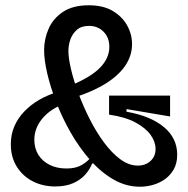

<svg xmlns="http://www.w3.org/2000/svg" viewBox="-20 -694 710 727"><path d="M510 13Q457 13 409.5 -14.5Q362 -42 321.5 -88Q281 -134 248.5 -190.5Q216 -247 193.5 -305.5Q171 -364 159 -415.5Q147 -467 147 -504Q147 -546 164 -585Q181 -624 218.5 -649Q256 -674 316 -674Q371 -674 407 -652.5Q443 -631 461.5 -597.5Q480 -564 480 -527Q480 -485 456 -448Q432 -411 384 -380Q336 -349 262 -325L252 -372Q327 -404 360.5 -439.5Q394 -475 394 -516Q394 -552 372 -574Q350 -596 317 -596Q288 -596 271 -581Q254 -566 246.5 -544.5Q239 -523 239 -501Q239 -474 249 -431.5Q259 -389 277 -340.5Q295 -292 319.5 -243.5Q344 -195 373.5 -155Q403 -115 435.5 -91Q468 -67 502 -67Q531 -67 550 -84.5Q569 -102 569 -130Q569 -157 550.5 -183Q532 -209 493.5 -230Q455 -251 393 -260V-332H624V-253L459 -281V-271Q550 -255 600.5 -213Q651 -171 651 -108Q651 -76 638 -53Q625 -30 604.5 -15.5Q584 -1 559.5 6Q535 13 510 13ZM189 12Q142 12 104 -7.5Q66 -27 43.5 -63Q21 -99 21 -148Q21 -185 34.5 -216Q48 -247 72 -272Q96 -297 128.5 -316Q161 -335 200 -346L213 -297Q164 -276 137 -241Q110 -206 110 -165Q110 -132 125.5 -107.5Q141 -83 168.5 -69.5Q196 -56 232 -56Q267 -56 290 -69.5Q313 -83 327 -102L337 -75H329Q320 -52 302 -32Q284 -12 256 0Q228 12 189 12Z"/></svg>

Font: Bricolage Grotesque 96pt ExtraBold 96pt
Style: Regular
Weight: 400
Version: Version 1.001;gftools[0.9.33.dev8+g029e19f]